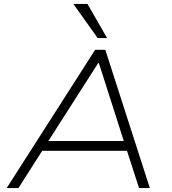

<svg xmlns="http://www.w3.org/2000/svg" viewBox="-20 -959 876 979"><path d="M14 0 465 -705H517L744 0H689L623 -204L655 -190H166L204 -204L74 0ZM481 -638 219 -228 192 -240H645L615 -228L484 -638ZM478 -765 354 -939H426L526 -765Z"/></svg>

Font: Nunito Sans 7pt SemiExpanded ExtraLight
Style: Italic
Weight: 250
Width: 6
Italic angle: -9°
Designer: Vernon Adams
Foundry: Vernon Adams
Version: Version 3.101;gftools[0.9.27]